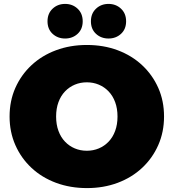

<svg xmlns="http://www.w3.org/2000/svg" viewBox="-20 -946 888 982"><path d="M425 16Q339 16 266.5 -11Q194 -38 141 -87.5Q88 -137 58.5 -204Q29 -271 29 -350Q29 -430 58.5 -496.5Q88 -563 141 -612.5Q194 -662 266.5 -689Q339 -716 424 -716Q510 -716 582 -689Q654 -662 707 -612.5Q760 -563 789.5 -496.5Q819 -430 819 -350Q819 -271 789.5 -204Q760 -137 707 -87.5Q654 -38 582 -11Q510 16 425 16ZM424 -175Q457 -175 485.5 -187Q514 -199 535.5 -221.5Q557 -244 569 -276.5Q581 -309 581 -350Q581 -391 569 -423.5Q557 -456 535.5 -478.5Q514 -501 485.5 -513Q457 -525 424 -525Q391 -525 362.5 -513Q334 -501 312.5 -478.5Q291 -456 279 -423.5Q267 -391 267 -350Q267 -309 279 -276.5Q291 -244 312.5 -221.5Q334 -199 362.5 -187Q391 -175 424 -175ZM535 -749Q497 -749 471 -773Q445 -797 445 -837Q445 -877 471 -901.5Q497 -926 535 -926Q573 -926 599 -901.5Q625 -877 625 -837Q625 -797 599 -773Q573 -749 535 -749ZM313 -749Q275 -749 249 -773Q223 -797 223 -837Q223 -877 249 -901.5Q275 -926 313 -926Q351 -926 377 -901.5Q403 -877 403 -837Q403 -797 377 -773Q351 -749 313 -749Z"/></svg>

Font: MOST Montserrat Black
Style: Regular
Weight: 900
Designer: Julieta Ulanovsky
Foundry: Julieta Ulanovsky
Version: Version 8.000;March 11, 2024;FontCreator 15.0.0.2926 64-bit